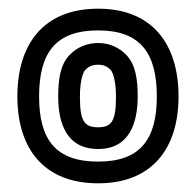

<svg xmlns="http://www.w3.org/2000/svg" viewBox="-20 -787 451 442"><path d="M206 -717C301.6 -717 341 -666.7 341 -565C341 -464.4 301.4 -415 206 -415C109.2 -415 70 -464.2 70 -565C70 -667.1 109.3 -717 206 -717ZM206 -767C80.1 -767 20 -685.3 20 -565C20 -445.5 80.4 -365 206 -365C330.4 -365 391 -445.8 391 -565C391 -684.7 331.2 -767 206 -767ZM206 -444C279.5 -444 297 -506.7 297 -565C297 -605.4 291.8 -638.4 271.1 -660.2C254 -678.3 230.9 -688 206 -688C180.7 -688 157.2 -678.5 139.9 -660.2C119.2 -638.4 114 -605.4 114 -565C114 -505.7 131.6 -444 206 -444ZM206 -494C173.4 -494 164 -508.8 164 -565C164 -602 171.5 -620.9 176.1 -625.8C184.1 -634.2 192.7 -638 206 -638C218.4 -638 226.7 -634.4 234.9 -625.8C239.5 -620.9 247 -602 247 -565C247 -509.1 237.6 -494 206 -494Z"/></svg>

Font: Fog Sans
Style: Outline
Weight: 700
Foundry: Intel Corporation
Version: Version 1.00